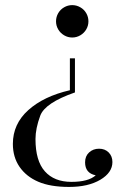

<svg xmlns="http://www.w3.org/2000/svg" viewBox="-20 -550 493 758"><path d="M315.9 90.8Q315.9 66.4 331.8 51.8Q347.7 37.1 371.1 37.1Q394.5 37.1 409.2 52Q423.8 66.9 423.8 89.8Q423.8 131.3 376 159.7Q328.1 188 252.9 188Q178.7 188 131.1 167.5Q83.5 147 57.1 108.6Q30.8 70.3 30.8 18.1Q30.8 -60.5 91.6 -115.2Q152.3 -169.9 255.9 -193.8V-319.8H275.9V-185.1Q157.7 -144 138.9 -93.3Q120.1 -42.5 120.1 -1Q120.1 85 157.2 126.5Q194.3 168 261.7 168Q329.1 168 357.9 142.1Q315.9 133.8 315.9 90.8ZM320.6 -497.8Q329.1 -482.9 329.1 -465.8Q329.1 -448.7 320.6 -434.1Q312 -419.4 297.1 -410.6Q282.2 -401.9 265.1 -401.9Q248 -401.9 233.2 -410.6Q218.3 -419.4 209.7 -434.1Q201.2 -448.7 201.2 -465.8Q201.2 -482.9 209.7 -497.8Q218.3 -512.7 233.2 -521.2Q248 -529.8 265.1 -529.8Q282.2 -529.8 297.1 -521.2Q312 -512.7 320.6 -497.8Z"/></svg>

Font: PlayfairDisplay-Regular
Style: Regular
Weight: 400
Designer: Claus Eggers Sørensen
Foundry: Claus Eggers Sørensen
Version: Version 1.002;PS 001.002;hotconv 1.0.70;makeotf.lib2.5.58329